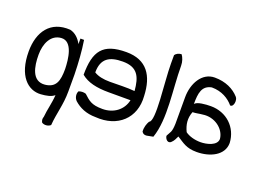

<svg xmlns="http://www.w3.org/2000/svg" viewBox="-116 -910 1913 1401"><g transform="rotate(20 840.5 -209.5)"><path d="M399 -84C399 21 372 95 365 189C349 204 318 209 297 195C289 181 288 166 294 151C299 93 316 38 320 -27C297 -6 259 1 217 4C118 11 27 -71 27 -260C27 -413 103 -522 258 -512C299 -503 330 -472 350 -434V-477H378C391 -395 397 -307 399 -215ZM321 -230C319 -304 306 -440 217 -433C138 -427 103 -348 103 -262C103 -170 122 -63 221 -72C305 -81 321 -137 321 -230Z M930 -242C943 -72 823 37 650 24C575 24 522 -2 482 -37C461 -57 457 -89 468 -110C486 -117 505 -118 524 -112C567 -73 589 -49 676 -49C764 -49 831 -102 847 -179H678C583 -179 512 -195 462 -237C462 -421 517 -499 700 -499C859 -499 924 -397 930 -242ZM852 -252C843 -360 814 -425 699 -425C595 -425 536 -390 536 -282C566 -263 607 -254 660 -254C723 -254 792 -258 852 -252Z M1108 -542C1108 -359 1149 -142 1095 14C1061 18 1027 38 1008 6C1005 -27 1016 -57 1028 -78C1076 -92 1033 -391 1033 -531V-597C1041 -610 1062 -622 1083 -622C1097 -603 1108 -573 1108 -542Z M1634 -133C1634 -37 1532 11 1429 11C1347 11 1318 -18 1266 -50C1254 -27 1251 -13 1229 7C1198 27 1180 -18 1183 -27C1199 -60 1212 -61 1214 -130V-336C1214 -442 1270 -545 1369 -545C1454 -545 1518 -513 1560 -466C1579 -447 1572 -387 1543 -392C1508 -434 1451 -470 1373 -470C1300 -456 1291 -397 1291 -311C1306 -334 1373 -339 1414 -339C1535 -339 1628 -253 1634 -133ZM1557 -137C1549 -215 1466 -275 1378 -261C1351 -259 1327 -252 1302 -252C1281 -198 1288 -150 1312 -100C1340 -79 1385 -66 1431 -66C1478 -66 1557 -84 1557 -137Z"/></g></svg>

Font: Snowfall
Style: Rev
Weight: 400
Designer: Jasper
Foundry: Cannot Into Space Fonts
Version: Version 0.9